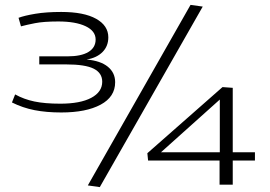

<svg xmlns="http://www.w3.org/2000/svg" viewBox="-20 -757 1105 787"><path d="M29 -337 42 -370Q78 -350 121 -341Q164 -332 227 -332Q309 -332 354 -356Q399 -380 399 -422Q399 -458 364 -475.5Q329 -493 251 -493H141V-526H256Q313 -526 342.5 -544Q372 -562 372 -595Q372 -630 331 -649.5Q290 -669 219 -669Q159 -669 123.5 -662Q88 -655 66 -649L56 -684Q80 -693 124.5 -700.5Q169 -708 231 -708Q324 -708 374 -680Q424 -652 424 -604Q424 -568 400.5 -544Q377 -520 335 -513Q392 -508 422 -483.5Q452 -459 452 -420Q452 -360 392.5 -328Q333 -296 231 -296Q170 -296 121.5 -305.5Q73 -315 29 -337ZM389 10 340 3 761 -737 811 -730ZM587 -99 584 -129 892 -400 934 -397V-133H1025V-99H934V0H880V-99ZM640 -133H881V-349Z"/></svg>

Font: Georama Extended Light
Style: Regular
Weight: 300
Width: 7
Designer: Jean-Baptiste Levee
Foundry: Production Type
Version: Version 1.000